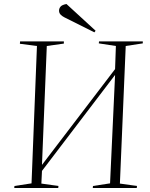

<svg xmlns="http://www.w3.org/2000/svg" viewBox="-20 -936 749 956"><path d="M553 -563 189 -85 186 -22 271 -10 270 0H51L52 -10L137 -23L164 -707L79 -718L80 -730H298V-719L213 -707L189 -115L553 -592L557 -707L472 -720L473 -730H691V-720L606 -707L577 -22L662 -10L661 0H442L443 -10L528 -23ZM456 -783 450 -775 300 -850Q290 -855 282 -863Q274 -871 274 -883Q274 -894 281.5 -903Q289 -912 311 -916Z"/></svg>

Font: Display Extralight
Style: Italic
Weight: 200
Italic angle: -2°
Designer: Latin by Veronika Burian and Jose Scaglione. Greek by Irene Vlachou. Cyrillic by Vera Evstafieva
Foundry: TypeTogether
Version: Version 3.002